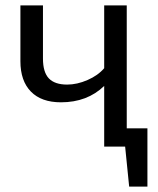

<svg xmlns="http://www.w3.org/2000/svg" viewBox="-20 -546 589 715"><path d="M452 -68H529V149H461L446 0H368V-226Q305 -165 207 -165Q134 -165 95 -205Q56 -245 56 -318V-526H140V-328Q140 -277 162 -254Q184 -231 230 -231Q267 -231 306 -248Q345 -265 368 -292V-526H452Z"/></svg>

Font: FiraGO Book
Style: Regular
Weight: 350
Designer: bBox Type
Foundry: bBox Type GmbH
Version: Version 1.001;PS 001.001;hotconv 1.0.88;makeotf.lib2.5.64775